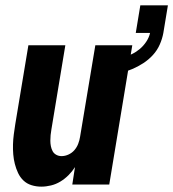

<svg xmlns="http://www.w3.org/2000/svg" viewBox="-20 -689 647 717"><path d="M134 8Q115 8 97.5 2.5Q80 -3 67.5 -15Q55 -27 47.5 -43Q40 -59 35.5 -76.5Q31 -94 29.5 -112.5Q28 -131 28.5 -149.5Q29 -168 31.5 -187Q34 -206 37 -225L86 -520H224L172 -206Q170 -195 169 -184.5Q168 -174 168 -163.5Q168 -153 170 -143Q172 -133 176.5 -124.5Q181 -116 190 -111Q199 -106 210 -106Q223 -106 236 -112Q249 -118 258 -128.5Q267 -139 272 -152Q277 -165 279 -178L336 -520H474L388 0H250L260 -65Q250 -49 236 -35Q222 -21 205.5 -11Q189 -1 170.5 3.5Q152 8 134 8ZM386 -406 376 -460Q393 -462 409.5 -465.5Q426 -469 442 -474.5Q458 -480 473.5 -487.5Q489 -495 502.5 -506.5Q516 -518 526 -533Q536 -548 540 -564V-566H487L504 -669H607L590 -566Q586 -544 576.5 -522.5Q567 -501 551 -483.5Q535 -466 515 -453Q495 -440 473.5 -431Q452 -422 430 -416Q408 -410 386 -406Z"/></svg>

Font: Iosevka SS04 Heavy Oblique
Style: Regular
Weight: 900
Italic angle: -9°
Monospace: yes
Designer: Belleve Invis
Foundry: Belleve Invis
Version: Version 19.0.0; ttfautohint (v1.8.4)